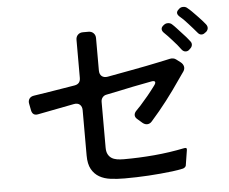

<svg xmlns="http://www.w3.org/2000/svg" viewBox="-55 -890 1110 930"><g transform="rotate(-5 500.0 -424.5)"><path d="M926 -697Q921 -702 917 -707.5Q913 -713 908 -718Q897 -730 887 -741.5Q877 -753 866 -764Q861 -769 856 -773Q851 -777 846 -782Q827 -800 846 -816L849 -819Q857 -826 868 -826Q881 -826 889 -818Q894 -814 899 -809.5Q904 -805 909 -800Q920 -789 931.5 -777Q943 -765 954 -753Q959 -747 963 -742.5Q967 -738 971 -733Q979 -723 978 -713Q977 -703 968 -695L963 -692Q956 -685 946 -685Q935 -685 926 -697ZM842 -622Q838 -627 834 -632.5Q830 -638 825 -644Q814 -656 804 -668Q794 -680 783 -691Q778 -696 773.5 -700.5Q769 -705 764 -710Q756 -718 755.5 -727Q755 -736 764 -744L768 -747Q776 -754 787 -754Q800 -754 808 -746Q813 -742 817.5 -737Q822 -732 827 -727L871 -679Q876 -673 880 -668Q884 -663 888 -658Q896 -649 894.5 -638.5Q893 -628 883 -620L880 -617Q873 -610 863 -610Q851 -610 842 -622ZM514 -23Q478 -23 446.5 -27Q415 -31 391.5 -44.5Q368 -58 354 -83Q340 -108 340 -150V-370Q340 -388 329 -397.5Q318 -407 299 -403L123 -369Q97 -364 91 -390L85 -421Q81 -437 88.5 -448Q96 -459 113 -461L184 -472Q213 -477 245 -482Q277 -487 312 -493Q340 -498 340 -527V-712Q340 -727 349.5 -736.5Q359 -746 374 -746H401Q416 -746 425.5 -736.5Q435 -727 435 -712V-555Q435 -536 446 -527Q457 -518 475 -521L594 -543Q632 -550 665 -556.5Q698 -563 726 -569Q743 -572 757 -575.5Q771 -579 782 -581Q790 -583 798.5 -581.5Q807 -580 813 -575L834 -559Q845 -550 847.5 -538Q850 -526 842 -514Q836 -506 830 -497Q824 -488 816 -477Q782 -427 745.5 -379.5Q709 -332 669 -287Q659 -275 645 -275Q634 -275 623 -284L600 -304Q589 -313 589 -324Q589 -335 599 -345Q604 -350 609.5 -356Q615 -362 621 -368Q640 -389 658.5 -411.5Q677 -434 694 -457Q705 -471 701 -477Q697 -483 680 -479L592 -462Q560 -455 528 -448.5Q496 -442 462 -435Q450 -433 442.5 -424Q435 -415 435 -402V-180Q435 -160 441.5 -147.5Q448 -135 459 -128Q470 -121 485 -118.5Q500 -116 518 -116Q592 -116 666.5 -122.5Q741 -129 814 -144Q829 -147 826 -133L815 -64Q815 -57 810.5 -52.5Q806 -48 800 -46Q788 -43 774.5 -41Q761 -39 747 -37Q689 -30 630.5 -26.5Q572 -23 514 -23Z"/></g></svg>

Font: Higure Gothic Medium
Style: Regular
Weight: 500
Designer: Yoshimichi Ohira
Foundry: Positype
Version: Version 1.000